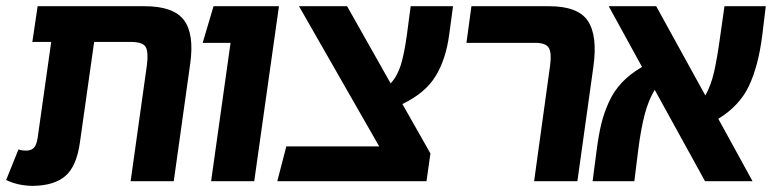

<svg xmlns="http://www.w3.org/2000/svg" viewBox="-36 -587 2513 622"><path d="M432.1 -566.9Q525.9 -566.9 559.8 -522Q593.8 -477.1 580.1 -379.9L526.9 0H387.2L439.9 -376Q445.3 -418.9 435.8 -435.1Q426.3 -451.2 387.2 -451.2H269L223.1 -127Q212.4 -48.3 176 -17.1Q139.6 14.2 71.8 15.1Q22.9 15.1 -16.1 -3.9L23.9 -103Q33.2 -99.1 48.8 -99.1Q65.4 -99.1 74 -108.4Q82.5 -117.7 85.9 -140.1L129.9 -451.2H68.8L85.9 -566.9Z M647.9 0 710.9 -448.2H620.6L655.8 -566.9H867.7L787.6 0Z M1419.4 -476.1Q1408.7 -395 1375 -340.1Q1341.3 -285.2 1267.6 -250L1358.4 -89.8L1345.7 0H862.3L891.6 -112.8H1192.4L932.6 -566.9H1088.4L1229.5 -316.9Q1251 -339.8 1262.5 -376.5Q1273.9 -413.1 1282.7 -478L1294.4 -566.9H1431.6Z M1694.3 0 1746.1 -375Q1751.5 -414.6 1742.2 -431.4Q1732.9 -448.2 1697.3 -448.2H1475.1L1491.2 -566.9H1742.2Q1837.4 -566.9 1868.9 -518.6Q1900.4 -470.2 1886.2 -370.1L1834.5 0Z M2433.1 -470.2Q2420.4 -372.1 2390.1 -308.3Q2359.9 -244.6 2291 -202.1L2401.9 0H2248L2085 -295.9Q2064.9 -262.7 2052.7 -216.8Q2040.5 -170.9 2031.7 -102.1L2019 0H1883.8L1897 -101.1Q1903.3 -149.9 1911.9 -185.3Q1920.4 -220.7 1936.5 -256.3Q1952.6 -292 1979.2 -320.1Q2005.9 -348.1 2043.9 -370.1L1936 -566.9H2089.8L2249 -277.8Q2267.1 -309.6 2277.1 -353Q2287.1 -396.5 2296.9 -467.8L2311 -566.9H2444.8Z"/></svg>

Font: FiraGO SemiBold
Style: Italic
Weight: 600
Italic angle: -8°
Designer: bBox Type GmbH
Foundry: bBox Type GmbH
Version: Version 1.001;PS 001.001;hotconv 1.0.88;makeotf.lib2.5.64775